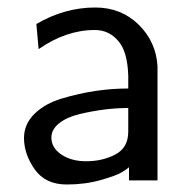

<svg xmlns="http://www.w3.org/2000/svg" viewBox="-20 -481 520 512"><path d="M44 -113Q44 -150 72 -177.5Q100 -205 145.5 -218.5Q191 -232 234.5 -238.5Q278 -245 322 -245V-279Q320 -343 296 -371Q271 -401 233 -401Q156 -401 83 -350L77 -417Q152 -461 234 -461Q303 -461 349.5 -415.5Q396 -370 400 -305V0H324V-35Q320 -31 305.5 -22Q291 -13 249 -1Q207 11 158 11Q101 11 72.5 -29.5Q44 -70 44 -113ZM117 -114Q117 -87 143.5 -69Q170 -51 210 -51Q253 -51 287.5 -69Q322 -87 322 -130V-193Q291 -193 259 -189Q227 -185 193 -177Q159 -169 138 -152.5Q117 -136 117 -114Z"/></svg>

Font: CMU Sans Serif
Style: Medium
Weight: 500
Version: Version 0.7.0